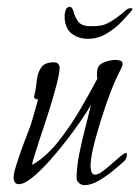

<svg xmlns="http://www.w3.org/2000/svg" viewBox="-20 -534 409 564"><path d="M228 10Q220 10 212.5 4Q205 -2 205 -11Q205 -42 212.5 -80Q220 -118 230 -156.5Q240 -195 247 -226Q239 -211 220 -183Q201 -155 176 -122.5Q151 -90 124.5 -60.5Q98 -31 74.5 -12Q51 7 35 7Q27 7 23.5 1Q20 -5 20 -12Q20 -24 27 -46.5Q34 -69 43.5 -95.5Q53 -122 62.5 -146Q72 -170 76 -186L92 -242H90Q87 -242 83.5 -244Q80 -246 80 -250Q80 -251 80.5 -252Q81 -253 81 -254Q86 -274 88 -296.5Q90 -319 100.5 -335Q111 -351 138 -351Q155 -351 155 -334Q155 -320 147 -288.5Q139 -257 127.5 -220Q116 -183 105 -150.5Q94 -118 89 -101Q87 -94 81 -76.5Q75 -59 75 -52L76 -50Q77 -50 79 -52Q119 -77 153.5 -121Q188 -165 216.5 -214Q245 -263 266 -303Q265 -308 265 -312Q265 -316 265 -320Q265 -342 283.5 -350Q302 -358 320 -358Q326 -358 333 -356Q340 -354 340 -346Q340 -342 338.5 -338.5Q337 -335 335 -331Q317 -296 303.5 -260Q290 -224 278 -186Q273 -169 265 -142.5Q257 -116 251.5 -89.5Q246 -63 246 -45Q246 -38 248.5 -29.5Q251 -21 260 -21Q268 -21 281 -30.5Q294 -40 308.5 -53Q323 -66 334.5 -75.5Q346 -85 350 -85Q353 -85 353 -80Q353 -77 351 -70.5Q349 -64 343 -59Q332 -49 312 -32.5Q292 -16 269.5 -3Q247 10 228 10ZM238 -420Q211 -420 191.5 -434.5Q172 -449 170 -480Q170 -485 170 -489.5Q170 -494 171 -497Q173 -508 177 -511Q181 -514 185 -514Q191 -514 195 -503Q199 -486 209 -471.5Q219 -457 247 -457Q264 -457 276.5 -459Q289 -461 306 -471Q323 -481 350 -504Q356 -510 365 -510Q373 -510 365 -501Q356 -490 337.5 -470.5Q319 -451 293.5 -435.5Q268 -420 238 -420Z"/></svg>

Font: Moon Dance
Style: Regular
Weight: 400
Designer: Robert E. Leuschke
Foundry: Robert E. Leuschke
Version: Version 1.010; ttfautohint (v1.8.3)